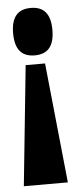

<svg xmlns="http://www.w3.org/2000/svg" viewBox="-51 -569 289 730"><g transform="rotate(-5 94.0 -203.5)"><path d="M10 133H178L131 -325H57ZM20 -450Q20 -404 38.5 -381.5Q57 -359 95 -359Q133 -359 151.5 -381.5Q170 -404 170 -450Q170 -495 151.5 -517.5Q133 -540 95 -540Q57 -540 38.5 -517.5Q20 -495 20 -450Z"/></g></svg>

Font: Bricolage Grotesque 96pt Condensed ExBd
Style: Regular
Weight: 800
Width: 3
Designer: Mathieu Triay
Foundry: Atelier Triay
Version: Version 1.001;Glyphs 3.2 (3207)